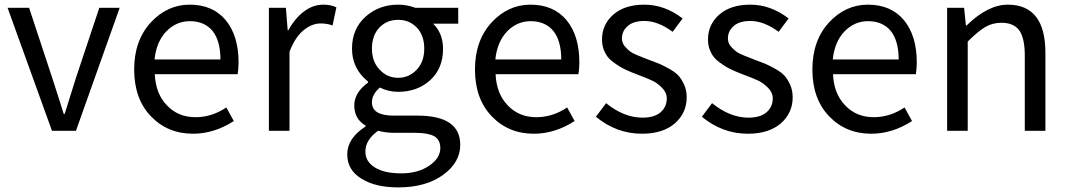

<svg xmlns="http://www.w3.org/2000/svg" viewBox="-20 -564 4611 828"><path d="M105.5 -530.3 205.1 -228.5Q209 -215.8 227.5 -159.2Q245.1 -101.6 254.9 -72.3H258.8Q302.7 -211.9 307.6 -228.5L408.2 -530.3H496.1L307.6 0H204.1L12.7 -530.3Z M812.5 12.7Q703.1 12.7 630.9 -62.5Q558.6 -137.7 558.6 -264.6Q558.6 -388.7 629.9 -466.8Q701.2 -543.9 797.9 -543.9Q897.5 -543.9 953.1 -477.5Q1008.8 -410.2 1008.8 -294.9Q1008.8 -269.5 1004.9 -244.1H647.5Q651.4 -159.2 700.2 -109.4Q748 -58.6 823.2 -58.6Q893.6 -58.6 956.1 -100.6L988.3 -42Q903.3 12.7 812.5 12.7ZM930.7 -307.6Q930.7 -387.7 896.5 -430.7Q861.3 -472.7 798.8 -472.7Q740.2 -472.7 697.3 -428.7Q654.3 -383.8 646.5 -307.6Z M1212.9 -530.3 1220.7 -433.6H1223.6Q1252 -485.4 1291 -514.6Q1330.1 -543.9 1374 -543.9Q1408.2 -543.9 1430.7 -532.2L1414.1 -454.1Q1391.6 -462.9 1362.3 -462.9Q1325.2 -462.9 1289.1 -433.6Q1252.9 -404.3 1228.5 -340.8V0H1139.6V-530.3Z M1697.3 244.1Q1597.7 244.1 1538.1 206.1Q1477.5 168.9 1477.5 101.6Q1477.5 32.2 1556.6 -18.6V-22.5Q1507.8 -50.8 1507.8 -109.4Q1507.8 -165 1567.4 -208V-211.9Q1498 -267.6 1498 -354.5Q1498 -439.5 1556.6 -492.2Q1614.3 -543.9 1697.3 -543.9Q1734.4 -543.9 1771.5 -530.3H1956.1V-461.9H1847.7Q1890.6 -420.9 1890.6 -352.5Q1890.6 -269.5 1835.9 -218.8Q1780.3 -168 1697.3 -168Q1655.3 -168 1618.2 -186.5Q1584 -157.2 1584 -123Q1584 -65.4 1676.8 -65.4H1780.3Q1964.8 -65.4 1964.8 60.5Q1964.8 136.7 1890.6 190.4Q1816.4 244.1 1697.3 244.1ZM1697.3 -228.5Q1744.1 -228.5 1777.3 -263.7Q1809.6 -297.9 1809.6 -354.5Q1809.6 -411.1 1777.3 -445.3Q1745.1 -478.5 1697.3 -478.5Q1648.4 -478.5 1616.2 -445.3Q1584 -411.1 1584 -354.5Q1584 -297.9 1617.2 -263.7Q1649.4 -228.5 1697.3 -228.5ZM1710 183.6Q1783.2 183.6 1831.1 150.4Q1878.9 118.2 1878.9 74.2Q1878.9 39.1 1852.5 23.4Q1825.2 8.8 1770.5 8.8H1678.7Q1645.5 8.8 1610.4 0Q1555.7 39.1 1555.7 89.8Q1555.7 132.8 1596.7 158.2Q1637.7 183.6 1710 183.6Z M2282.2 12.7Q2172.9 12.7 2100.6 -62.5Q2028.3 -137.7 2028.3 -264.6Q2028.3 -388.7 2099.6 -466.8Q2170.9 -543.9 2267.6 -543.9Q2367.2 -543.9 2422.9 -477.5Q2478.5 -410.2 2478.5 -294.9Q2478.5 -269.5 2474.6 -244.1H2117.2Q2121.1 -159.2 2169.9 -109.4Q2217.8 -58.6 2293 -58.6Q2363.3 -58.6 2425.8 -100.6L2458 -42Q2373 12.7 2282.2 12.7ZM2400.4 -307.6Q2400.4 -387.7 2366.2 -430.7Q2331.1 -472.7 2268.6 -472.7Q2210 -472.7 2167 -428.7Q2124 -383.8 2116.2 -307.6Z M2748 12.7Q2638.7 12.7 2549.8 -60.5L2593.8 -119.1Q2670.9 -56.6 2751 -56.6Q2801.8 -56.6 2829.1 -80.1Q2855.5 -103.5 2855.5 -139.6Q2855.5 -165 2835 -185.5Q2814.5 -206.1 2793.9 -215.8Q2773.4 -225.6 2734.4 -240.2Q2700.2 -252.9 2677.7 -263.7Q2654.3 -274.4 2628.9 -293Q2602.5 -310.5 2589.8 -335.9Q2576.2 -361.3 2576.2 -393.6Q2576.2 -459 2626 -502Q2674.8 -543.9 2758.8 -543.9Q2846.7 -543.9 2923.8 -484.4L2880.9 -426.8Q2817.4 -473.6 2758.8 -473.6Q2711.9 -473.6 2687.5 -452.1Q2662.1 -430.7 2662.1 -397.5Q2662.1 -375 2680.7 -357.4Q2698.2 -338.9 2714.8 -332Q2730.5 -324.2 2769.5 -309.6Q2776.4 -306.6 2779.3 -305.7Q2811.5 -293.9 2827.1 -287.1Q2842.8 -280.3 2869.1 -265.6Q2894.5 -251 2907.2 -236.3Q2919.9 -221.7 2930.7 -198.2Q2941.4 -173.8 2941.4 -144.5Q2941.4 -77.1 2890.6 -32.2Q2838.9 12.7 2748 12.7Z M3205.1 12.7Q3095.7 12.7 3006.8 -60.5L3050.8 -119.1Q3127.9 -56.6 3208 -56.6Q3258.8 -56.6 3286.1 -80.1Q3312.5 -103.5 3312.5 -139.6Q3312.5 -165 3292 -185.5Q3271.5 -206.1 3251 -215.8Q3230.5 -225.6 3191.4 -240.2Q3157.2 -252.9 3134.8 -263.7Q3111.3 -274.4 3085.9 -293Q3059.6 -310.5 3046.9 -335.9Q3033.2 -361.3 3033.2 -393.6Q3033.2 -459 3083 -502Q3131.8 -543.9 3215.8 -543.9Q3303.7 -543.9 3380.9 -484.4L3337.9 -426.8Q3274.4 -473.6 3215.8 -473.6Q3168.9 -473.6 3144.5 -452.1Q3119.1 -430.7 3119.1 -397.5Q3119.1 -375 3137.7 -357.4Q3155.3 -338.9 3171.9 -332Q3187.5 -324.2 3226.6 -309.6Q3233.4 -306.6 3236.3 -305.7Q3268.6 -293.9 3284.2 -287.1Q3299.8 -280.3 3326.2 -265.6Q3351.6 -251 3364.3 -236.3Q3377 -221.7 3387.7 -198.2Q3398.4 -173.8 3398.4 -144.5Q3398.4 -77.1 3347.7 -32.2Q3295.9 12.7 3205.1 12.7Z M3737.3 12.7Q3627.9 12.7 3555.7 -62.5Q3483.4 -137.7 3483.4 -264.6Q3483.4 -388.7 3554.7 -466.8Q3626 -543.9 3722.7 -543.9Q3822.3 -543.9 3877.9 -477.5Q3933.6 -410.2 3933.6 -294.9Q3933.6 -269.5 3929.7 -244.1H3572.3Q3576.2 -159.2 3625 -109.4Q3672.9 -58.6 3748 -58.6Q3818.4 -58.6 3880.9 -100.6L3913.1 -42Q3828.1 12.7 3737.3 12.7ZM3855.5 -307.6Q3855.5 -387.7 3821.3 -430.7Q3786.1 -472.7 3723.6 -472.7Q3665 -472.7 3622.1 -428.7Q3579.1 -383.8 3571.3 -307.6Z M4137.7 -530.3 4145.5 -454.1H4148.4Q4240.2 -543.9 4326.2 -543.9Q4488.3 -543.9 4488.3 -335.9V0H4399.4V-324.2Q4399.4 -398.4 4376 -432.6Q4351.6 -465.8 4298.8 -465.8Q4259.8 -465.8 4228.5 -447.3Q4197.3 -428.7 4153.3 -384.8V0H4064.5V-530.3Z"/></svg>

Font: Noto Traditional Nushu
Style: Regular
Weight: 400
Designer: LIU Zhao
Foundry: Z&Z Studio
Version: Version 1.001; ttfautohint (v1.8.3) -l 8 -r 50 -G 200 -x 14 